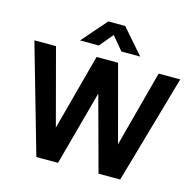

<svg xmlns="http://www.w3.org/2000/svg" viewBox="-132 -1096 1253 1232"><g transform="rotate(15 494.5 -480.0)"><path d="M418 -795 493 -885 568 -795H693L549 -960H437L293 -795ZM360 0 494.5 -496 629 0H773L979 -720H835.5L701 -215L566 -720H423L288 -215L153.5 -720H10L216 0Z"/></g></svg>

Font: Vela Sans ExtBd
Style: Regular
Weight: 800
Designer: Principal design: Mikhail Sharanda - project Manrope.
Design modification: Ravid Balaliev
Foundry: Mikhail Sharanda
Version: Version 1.001